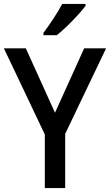

<svg xmlns="http://www.w3.org/2000/svg" viewBox="-20 -961 562 981"><path d="M261 -385 410 -714H522L313 -277V0H209V-274L0 -714H112ZM417 -931Q403 -912 377 -883.5Q351 -855 322 -827Q293 -799 270 -781H202V-793Q226 -825 253 -866Q280 -907 298 -941H417Z"/></svg>

Font: Noto Sans Gurmukhi SemiCondensed Medium
Style: Regular
Weight: 500
Width: 4
Designer: Jelle Bosma - Monotype Design Team
Foundry: Monotype Imaging Inc.
Version: Version 2.004; ttfautohint (v1.8.4.7-5d5b)